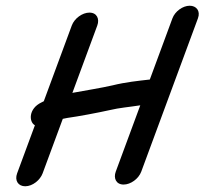

<svg xmlns="http://www.w3.org/2000/svg" viewBox="-20 -569 714 670"><path d="M581.7 -505 502.8 -291.5C462.7 -287 417.6 -282.3 373 -271.2C332 -261.8 281 -253.9 232.6 -244.9L319.5 -480C328 -503 318.2 -525 292.1 -525C267.3 -525 239.7 -504.8 230.5 -480L132.8 -215.7C129.8 -214.1 127.1 -212.7 124.9 -211.7C78.6 -189.9 80.7 -142.9 101.8 -131.9L39.7 36C30.5 60.8 43.3 81 68 81C94.1 81 120.2 59 128.7 36L199.1 -154.3C202.5 -155 208.3 -156.2 214.5 -157.4C255.3 -163.1 319.6 -175.2 362.4 -184.7C397.8 -193.1 429.1 -195.2 469.5 -201.5L383.9 30C375.4 53 385.2 75 411.3 75C436.1 75 463.7 54.8 472.9 30L670.7 -505C680.4 -531 665 -549 642 -549C617.7 -549 590.7 -529.3 581.7 -505Z"/></svg>

Font: Just Breathe
Style: BdObl7
Weight: 400
Foundry: Cannot Into Space Fonts
Version: Version 0.72